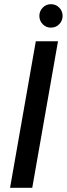

<svg xmlns="http://www.w3.org/2000/svg" viewBox="-20 -897 319 917"><path d="M28 0 151 -700H257L134 0ZM223 -765Q200 -765 184 -781.5Q168 -798 168 -821Q168 -844 184 -860.5Q200 -877 223 -877Q247 -877 263 -860.5Q279 -844 279 -821Q279 -798 263 -781.5Q247 -765 223 -765Z"/></svg>

Font: DeepMind Sans Medium
Style: Italic
Weight: 500
Italic angle: -10°
Designer: Jonny Pinhorn / Modifications: Colophon Foundry
Foundry: Colophon Foundry
Version: Version 1.002; ttfautohint (v1.8.2)